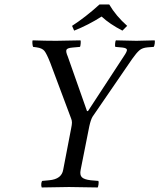

<svg xmlns="http://www.w3.org/2000/svg" viewBox="-20 -825 703 847"><path d="M335.9 -76.2Q331.1 -53.2 341.1 -43.2Q351.1 -33.2 379.9 -29.8L414.1 -26.9Q416 -22.9 414.6 -12Q413.1 -1 411.1 2Q323.2 0 284.2 0Q254.4 0 164.1 2Q161.1 -4.9 162.1 -14.4Q163.1 -23.9 166 -26.9L196.8 -29.8Q252 -34.7 258.8 -76.2L293.9 -258.8Q297.4 -275.4 297.4 -284.2Q297.4 -293.5 293.9 -301.8L202.1 -546.9Q186 -587.9 176 -600.3Q166 -612.8 141.1 -616.2L126 -618.2Q124 -622.1 123 -632.6Q122.1 -643.1 124 -647Q180.2 -645 228 -645Q256.8 -645 335 -647Q336.9 -644 335.9 -633.1Q335 -622.1 333 -618.2L299.8 -615.2Q275.9 -613.3 272.9 -604.7Q270 -596.2 278.8 -576.2L363.8 -335H368.2L525.9 -576.2Q541 -598.1 540 -605.5Q539.1 -612.8 521 -615.2L488.8 -618.2Q486.8 -621.1 487.8 -632.6Q488.8 -644 491.2 -647Q567.4 -645 582 -645Q604 -645 662.1 -647Q664.1 -644 662.6 -633.1Q661.1 -622.1 658.2 -618.2L631.8 -616.2Q607.9 -614.3 595 -603Q582 -591.8 563 -564.9L388.2 -310.1Q380.4 -296.9 374 -268.1ZM461.9 -805.2Q491.7 -754.4 541 -710.9L520 -689.9Q463.9 -718.8 428.2 -752Q370.1 -714.8 307.1 -689.9L297.9 -710.9Q356.9 -749 418.9 -805.2Z"/></svg>

Font: Linux Libertine
Style: Italic
Weight: 400
Italic angle: -12°
Designer: Philipp H. Poll
Foundry: Philipp H. Poll
Version: Version 5.1.6 ; ttfautohint (v0.9)